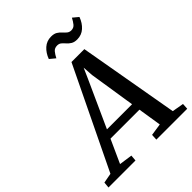

<svg xmlns="http://www.w3.org/2000/svg" viewBox="-328 -1103 1249 1249"><g transform="rotate(-45 296.0 -479.0)"><path d="M-67.5 0 -63.5 -41.5 4.5 -54 339.5 -747.5H458L579.5 -55.5L659.5 -41.5L657 0H373L375 -41.5L458.5 -54L433 -215.5H166.5L93.5 -54.5L184.5 -41.5L181 0ZM193 -274.5H424L374.5 -592.5L369.5 -665.5L339.5 -597.5ZM470 -824.5Q444.5 -824.5 428.5 -834.2Q412.5 -844 401.2 -857Q390 -870 378.5 -879.8Q367 -889.5 349.5 -889.5Q325.5 -889.5 312.2 -873.5Q299 -857.5 287 -834L249 -865.5Q264 -906.5 293 -932.5Q322 -958.5 362.5 -958.5Q389 -958.5 405 -948.8Q421 -939 432.2 -926.2Q443.5 -913.5 455 -903.8Q466.5 -894 483.5 -893.5Q507 -893.5 520.2 -909.8Q533.5 -926 545.5 -949.5L583.5 -918Q568.5 -876.5 539.5 -850.5Q510.5 -824.5 470 -824.5Z"/></g></svg>

Font: Merriweather Medium
Style: Italic
Weight: 500
Italic angle: -7.8°
Version: Version 2.101